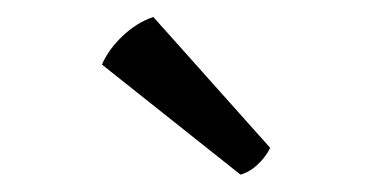

<svg xmlns="http://www.w3.org/2000/svg" viewBox="-20 -742 438 226"><path d="M160.5 -722Q141 -715.5 124.2 -699.5Q107.5 -683.5 100 -666L263 -536.5Q274 -539.5 283.5 -548.5Q293 -557.5 298 -568Z"/></svg>

Font: Signika Light
Style: Regular
Weight: 300
Designer: Anna Giedry
Foundry: Anna Giedry
Version: Version 2.000